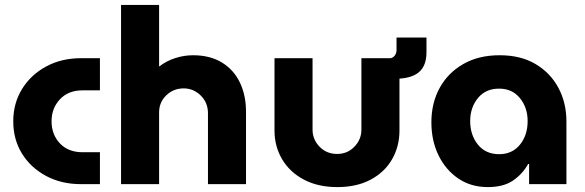

<svg xmlns="http://www.w3.org/2000/svg" viewBox="-20 -750 2384 782"><path d="M310 0Q230 0 167.5 -33.5Q105 -67 69.5 -124.5Q34 -182 34 -256Q34 -329 69.5 -387Q105 -445 167.5 -479Q230 -513 310 -513H387V-382H316Q258 -382 224 -345.5Q190 -309 190 -256Q190 -202 224 -166Q258 -130 316 -130H387V0Z M473 0V-730H628V-479Q658 -502 694 -513.5Q730 -525 766 -525Q836 -525 884.5 -495Q933 -465 957.5 -413Q982 -361 982 -295V0H827V-289Q827 -332 797.5 -361Q768 -390 728 -390Q687 -390 657.5 -362Q628 -334 628 -292V0Z M1354 12Q1275 12 1217.5 -18.5Q1160 -49 1129 -101.5Q1098 -154 1098 -218V-513H1253V-222Q1253 -182 1281.5 -152.5Q1310 -123 1353 -123Q1395 -123 1423.5 -152.5Q1452 -182 1452 -222V-513H1607V-218Q1607 -154 1577 -101.5Q1547 -49 1490 -18.5Q1433 12 1354 12ZM1525 -429V-512H1563Q1578 -512 1586.5 -522Q1595 -532 1595 -545V-597H1717V-537Q1717 -481 1685 -455Q1653 -429 1586 -429Z M1967 12Q1898 12 1846.5 -23Q1795 -58 1766 -117.5Q1737 -177 1737 -252Q1737 -330 1770.5 -391.5Q1804 -453 1866.5 -489Q1929 -525 2015 -525Q2101 -525 2161.5 -489Q2222 -453 2254.5 -392Q2287 -331 2287 -255V0H2135V-82H2131Q2109 -42 2070 -15Q2031 12 1967 12ZM2013 -122Q2066 -122 2097.5 -160.5Q2129 -199 2129 -257Q2129 -312 2097.5 -350.5Q2066 -389 2013 -389Q1958 -389 1926.5 -350.5Q1895 -312 1895 -257Q1895 -200 1926.5 -161Q1958 -122 2013 -122Z"/></svg>

Font: MuseoModerno
Style: Bold
Weight: 700
Designer: Pablo Cosgaya, Héctor Gatti, Marcela Romero, and the Authors of The MuseoModerno Project.
Foundry: Omnibus-Type Team
Version: Version 1.001